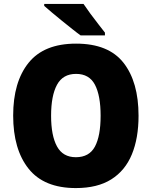

<svg xmlns="http://www.w3.org/2000/svg" viewBox="-20 -947 772 977"><path d="M685 -358Q685 -244 651 -161.5Q617 -79 546.5 -34.5Q476 10 366 10Q204 10 125.5 -88.5Q47 -187 47 -359Q47 -530 125.5 -627.5Q204 -725 367 -725Q532 -725 608.5 -627.5Q685 -530 685 -358ZM240 -358Q240 -257 270 -202Q300 -147 366 -147Q434 -147 463 -201Q492 -255 492 -358Q492 -461 463 -516Q434 -571 367 -571Q300 -571 270 -515.5Q240 -460 240 -358ZM405 -927Q419 -906 439.5 -878Q460 -850 480.5 -824Q501 -798 514 -781V-767H390Q373 -779 348 -799Q323 -819 295.5 -841Q268 -863 244 -883.5Q220 -904 205 -917V-927Z"/></svg>

Font: Noto Sans Gurmukhi UI SemiCondensed Black
Style: Regular
Weight: 900
Width: 4
Designer: Jelle Bosma - Monotype Design Team
Foundry: Monotype Imaging Inc.
Version: Version 2.004; ttfautohint (v1.8.4.7-5d5b)